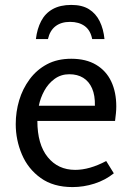

<svg xmlns="http://www.w3.org/2000/svg" viewBox="-20 -748 534 781"><path d="M270 -509Q330 -509 371 -484.5Q412 -460 432.5 -416.5Q453 -373 453 -315Q453 -301 451.5 -286.5Q450 -272 448 -256H132Q132 -161 174 -109Q216 -57 286 -57Q315 -57 346.5 -66Q378 -75 412 -93L443 -43Q408 -15 364 -1Q320 13 275 13Q197 13 145.5 -24Q94 -61 69 -120Q44 -179 44 -243Q44 -293 58 -340Q72 -387 100.5 -425.5Q129 -464 171 -486.5Q213 -509 270 -509ZM262 -446Q228 -446 202 -427Q176 -408 160 -378.5Q144 -349 138 -318H366Q367 -360 354.5 -388.5Q342 -417 318.5 -431.5Q295 -446 262 -446ZM126 -589Q131 -631 147.5 -662.5Q164 -694 194.5 -711Q225 -728 270 -728Q314 -728 342 -710.5Q370 -693 385.5 -661.5Q401 -630 405 -589H355Q348 -625 324.5 -642Q301 -659 265 -659Q229 -659 206 -641.5Q183 -624 175 -589Z"/></svg>

Font: Rosario Light
Style: Regular
Weight: 400
Version: Version 1.101; ttfautohint (v1.8.1.43-b0c9)